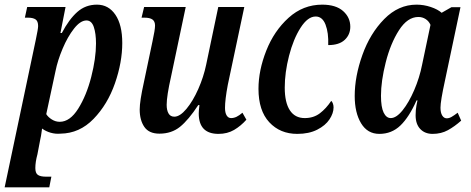

<svg xmlns="http://www.w3.org/2000/svg" viewBox="-38 -566 2027 826"><path d="M116 -395Q126 -442 126 -454Q126 -475 115 -482.5Q104 -490 82 -490H69L79 -536H244L222 -424H228Q259 -483 294.5 -514.5Q330 -546 379 -546Q429 -546 458.5 -502.5Q488 -459 488 -381Q488 -298 456.5 -207.5Q425 -117 364.5 -54.5Q304 8 222 9Q201 11 180 5Q159 -1 143 -13Q142 -9 140.5 4.5Q139 18 135 35L123 98Q114 131 114 157Q114 179 125 186.5Q136 194 159 194H183L174 240H-18ZM375 -379Q375 -422 365.5 -450Q356 -478 334 -478Q308 -478 280.5 -443Q253 -408 231.5 -357Q210 -306 201 -261L161 -75Q169 -62 185 -52Q201 -42 219 -42Q263 -42 298.5 -98.5Q334 -155 354.5 -235Q375 -315 375 -379Z M817 -78Q817 -90 820 -114H815Q773 -50 736.5 -20.5Q700 9 648 9Q603 9 583 -20Q563 -49 563 -95Q563 -131 581 -212L618 -388Q629 -438 629 -456Q629 -474 618 -482Q607 -490 583 -490H571L582 -536H761L698 -237Q679 -153 679 -115Q679 -92 687 -78Q695 -64 712 -64Q736 -64 764 -97.5Q792 -131 815 -183Q838 -235 849 -288L901 -536H1013L942 -201Q930 -137 930 -102Q930 -81 937 -69.5Q944 -58 956 -58Q968 -58 979.5 -63.5Q991 -69 1005 -81L1022 -51Q998 -24 969 -7Q940 10 902 10Q817 10 817 -78Z M1074 -184Q1074 -263 1107.5 -348Q1141 -433 1203.5 -489.5Q1266 -546 1348 -546Q1407 -546 1438 -518.5Q1469 -491 1469 -451Q1469 -417 1445 -394.5Q1421 -372 1374 -372Q1376 -425 1362.5 -460Q1349 -495 1320 -495Q1286 -495 1255 -446.5Q1224 -398 1205.5 -326Q1187 -254 1187 -189Q1187 -125 1209 -91.5Q1231 -58 1273 -58Q1311 -58 1338 -78.5Q1365 -99 1387 -132Q1391 -129 1394 -121Q1397 -113 1397 -104Q1397 -79 1379.5 -52.5Q1362 -26 1326.5 -8Q1291 10 1241 10Q1167 10 1120.5 -40Q1074 -90 1074 -184Z M1488 -153Q1488 -237 1521 -329.5Q1554 -422 1615 -484Q1676 -546 1754 -546Q1785 -546 1815 -536Q1845 -526 1862 -511L1904 -535H1943L1876 -218Q1857 -131 1857 -103Q1857 -81 1864.5 -69Q1872 -57 1884 -57Q1894 -57 1904.5 -63Q1915 -69 1931 -81L1946 -47Q1918 -22 1889 -6Q1860 10 1823 10Q1790 10 1770 -11Q1750 -32 1750 -70Q1750 -93 1753.5 -111.5Q1757 -130 1758 -134H1754Q1722 -62 1684.5 -26Q1647 10 1594 10Q1543 10 1515.5 -35.5Q1488 -81 1488 -153ZM1778 -288 1814 -459Q1807 -475 1793 -484Q1779 -493 1762 -493Q1715 -493 1678.5 -436Q1642 -379 1621.5 -298Q1601 -217 1601 -154Q1601 -105 1612.5 -81.5Q1624 -58 1643 -58Q1667 -58 1694 -91.5Q1721 -125 1744 -178.5Q1767 -232 1778 -288Z"/></svg>

Font: Noto Serif CondSemiBold
Style: Italic
Weight: 600
Width: 3
Italic angle: -12°
Designer: Monotype Design Team
Foundry: Monotype Imaging Inc.
Version: Version 1.001